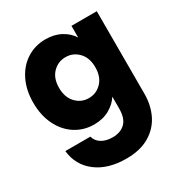

<svg xmlns="http://www.w3.org/2000/svg" viewBox="-192 -707 1063 1122"><g transform="rotate(-30 339.5 -145.5)"><path d="M446 -479V-558H617V-1Q617 76 586.5 138.5Q556 201 493.5 238Q431 275 338 275Q214 275 137 216.5Q60 158 49 58H218Q226 90 256 108.5Q286 127 330 127Q383 127 414.5 96.5Q446 66 446 -1V-80Q421 -41 377 -16.5Q333 8 274 8Q205 8 149 -27.5Q93 -63 60.5 -128.5Q28 -194 28 -280Q28 -366 60.5 -431Q93 -496 149 -531Q205 -566 274 -566Q333 -566 377.5 -542Q422 -518 446 -479ZM324 -417Q273 -417 237.5 -380.5Q202 -344 202 -280Q202 -216 237.5 -178.5Q273 -141 324 -141Q375 -141 410.5 -178Q446 -215 446 -279Q446 -343 410.5 -380Q375 -417 324 -417Z"/></g></svg>

Font: IBM-Poppins
Style: Poppins-Bold
Weight: 700
Designer: Mike Abbink, Paul van der Laan, Pieter van Rosmalen, Ben Mitchell, Mark Frömberg
Foundry: Bold Monday
Version: Version 1.1